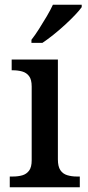

<svg xmlns="http://www.w3.org/2000/svg" viewBox="-20 -786 369 806"><path d="M21 0V-45H34Q56 -45 73.5 -50Q91 -55 102 -69.5Q113 -84 113 -113V-423Q113 -452 102 -466.5Q91 -481 73 -486Q55 -491 34 -491H29V-536H223V-117Q223 -87 233.5 -71.5Q244 -56 262.5 -50.5Q281 -45 302 -45H315V0ZM112 -619Q127 -638 143.5 -664Q160 -690 176 -717Q192 -744 202 -766H323V-756Q314 -743 295 -723Q276 -703 252 -681Q228 -659 203.5 -639.5Q179 -620 158 -606H112Z"/></svg>

Font: Noto Serif Khmer Medium
Style: Regular
Weight: 500
Version: Version 2.003